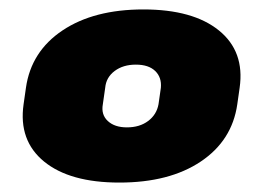

<svg xmlns="http://www.w3.org/2000/svg" viewBox="-20 -739 559 407"><path d="M233 -352Q128 -352 73.5 -396.5Q19 -441 30 -518L35 -553Q46 -630 112.5 -674.5Q179 -719 284 -719Q389 -719 444 -674.5Q499 -630 488 -553L483 -518Q472 -441 405.5 -396.5Q339 -352 233 -352ZM249 -469Q276 -469 294 -482.5Q312 -496 316 -518L321 -553Q323 -575 309 -588.5Q295 -602 268 -602Q241 -602 223 -588.5Q205 -575 203 -553L198 -518Q194 -496 208.5 -482.5Q223 -469 249 -469Z"/></svg>

Font: Pathway Extreme 28pt Black
Style: Italic
Weight: 900
Italic angle: -8°
Designer: Eduardo Rodriguez Tunni
Foundry: Eduardo Rodriguez Tunni
Version: Version 1.001;gftools[0.9.26]